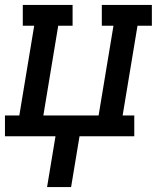

<svg xmlns="http://www.w3.org/2000/svg" viewBox="-29 -550 649 775"><path d="M161 205 195 0H-9V-84H49L109 -446H63V-530H264V-446H206L146 -84H369L429 -446H382V-530H584V-446H526L466 -84H513V0H292L258 205Z"/></svg>

Font: Iosevka Slab MdExObl
Style: Regular
Weight: 500
Width: 7
Italic angle: -9°
Monospace: yes
Designer: Belleve Invis
Foundry: Belleve Invis
Version: Version 11.1.1; ttfautohint (v1.8.3)